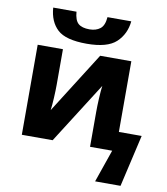

<svg xmlns="http://www.w3.org/2000/svg" viewBox="-103 -870 1000 1153"><g transform="rotate(10 397.5 -293.0)"><path d="M362 -606Q488 -606 541.5 -656Q595 -706 603 -785H458Q454 -733 428.5 -713.5Q403 -694 364 -694Q318 -694 295.5 -713.5Q273 -733 269 -785H127Q133 -700 183.5 -653Q234 -606 362 -606ZM556 199H711L784 -118H645V-549H455L219 -176Q223 -206 225.5 -252Q228 -298 228 -333V-549H74V0H262L499 -373Q495 -344 492.5 -297Q490 -250 490 -212V0H625Z"/></g></svg>

Font: Noto Sans UI Extra
Style: Regular
Weight: 800
Designer: Monotype Design Team
Foundry: Monotype Imaging Inc.
Version: Version 1.901